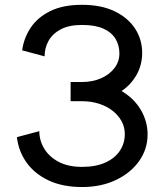

<svg xmlns="http://www.w3.org/2000/svg" viewBox="-20 -752 670 782"><path d="M314 -418H267.6V-339.8H314Q350.6 -339.8 382.3 -329.8Q414.1 -319.8 437.7 -301.5Q461.4 -283.2 474.9 -259Q488.3 -234.9 488.3 -206.1Q488.3 -168 468 -137.7Q447.8 -107.4 408.9 -89.8Q370.1 -72.3 314 -72.3Q257.8 -72.3 219 -92.8Q180.2 -113.3 160.2 -146.5Q140.1 -179.7 140.1 -217.8L48.8 -193.4Q55.7 -135.3 88.6 -89.4Q121.6 -43.5 178.7 -16.8Q235.8 9.8 314 9.8Q392.1 9.8 452.4 -19Q512.7 -47.9 546.9 -96.4Q581.1 -145 581.1 -204.1Q581.1 -231.9 573.7 -257.6Q566.4 -283.2 552.7 -305.9Q539.1 -328.6 519.5 -347.7Q500 -366.7 475.1 -381.3Q495.1 -394.5 510.5 -411.6Q525.9 -428.7 536.9 -448.5Q547.9 -468.3 553.5 -490.5Q559.1 -512.7 559.1 -536.1Q559.1 -590.8 530.3 -635.3Q501.5 -679.7 446.8 -706.1Q392.1 -732.4 314 -732.4Q235.8 -732.4 184.1 -706.5Q132.3 -680.7 104.5 -638.4Q76.7 -596.2 70.3 -546.9L161.6 -522.5Q161.6 -556.2 177.5 -585.2Q193.4 -614.3 227.1 -632.3Q260.7 -650.4 314 -650.4Q367.7 -650.4 401.1 -635.3Q434.6 -620.1 450.4 -594Q466.3 -567.9 466.3 -534.2Q466.3 -501 446 -474.6Q425.8 -448.2 391.4 -433.1Q356.9 -418 314 -418Z"/></svg>

Font: Giphurs SC
Style: Regular
Weight: 400
Version: Version 0.920